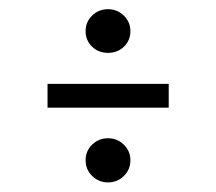

<svg xmlns="http://www.w3.org/2000/svg" viewBox="-20 -428 466 414"><path d="M261.2 -360.8Q261.2 -340.8 247.3 -327.4Q233.4 -314 212.9 -314Q192.4 -314 178.5 -327.4Q164.6 -340.8 164.6 -360.8Q164.6 -380.9 178.7 -394.5Q192.9 -408.2 212.9 -408.2Q232.9 -408.2 247.1 -394.3Q261.2 -380.4 261.2 -360.8ZM343.8 -195.8H82.5V-247.1H343.8ZM261.2 -82.5Q261.2 -62.5 247.1 -48.6Q232.9 -34.7 212.9 -34.7Q192.9 -34.7 178.7 -48.6Q164.6 -62.5 164.6 -82.5Q164.6 -102.5 178.7 -116.2Q192.9 -129.9 212.9 -129.9Q232.9 -129.9 247.1 -116Q261.2 -102.1 261.2 -82.5Z"/></svg>

Font: Amiri Typewriter
Style: Regular
Weight: 400
Monospace: yes
Designer: Khaled Hosny
Version: Version 1.1